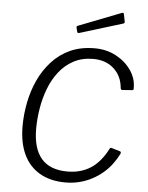

<svg xmlns="http://www.w3.org/2000/svg" viewBox="-63 -1013 827 1074"><g transform="rotate(5 351.0 -476.5)"><path d="M444 -752Q510 -752 563.5 -723.5Q617 -695 649 -648.5Q681 -602 680 -547Q681 -537 672 -537L616 -533Q608 -533 607 -546Q601 -611 556 -651.5Q511 -692 441 -692Q378 -692 330.5 -666.5Q283 -641 249.5 -598Q216 -555 195.5 -501Q175 -447 165.5 -388.5Q156 -330 156 -275Q156 -165 204 -108.5Q252 -52 351 -52Q426 -52 481.5 -88Q537 -124 576 -201Q579 -207 588 -204L635 -190Q642 -187 638 -176Q623 -146 602 -118Q581 -90 554 -67Q527 -44 494 -26.5Q461 -9 423.5 0.5Q386 10 345 10Q260 10 200 -25Q140 -60 109.5 -125.5Q79 -191 79 -283Q79 -348 92 -415Q105 -482 132.5 -542Q160 -602 203.5 -650Q247 -698 306.5 -725Q366 -752 444 -752ZM589 -957 597 -917Q598 -912 597 -908.5Q596 -905 588 -903L350 -830Q344 -828 340.5 -830.5Q337 -833 337 -838L332 -857Q331 -867 335 -868L579 -963Q582 -964 585.5 -962.5Q589 -961 589 -957Z"/></g></svg>

Font: Libre Franklin Thin Light
Style: Italic
Weight: 300
Italic angle: -8°
Version: Version 3.000